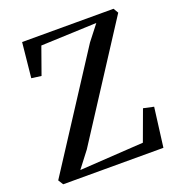

<svg xmlns="http://www.w3.org/2000/svg" viewBox="-134 -856 901 967"><g transform="rotate(-20 317.0 -372.0)"><path d="M40.5 0 23.5 -27 411.5 -625 475 -706.5 176 -694.5 124.5 -550 72 -557 91 -744H581L596.5 -717.5L212 -124L146 -38L489 -59.5L549 -222.5L604.5 -210.5L577.5 0Z"/></g></svg>

Font: Merriweather 96pt
Style: Regular
Weight: 400
Version: Version 2.100